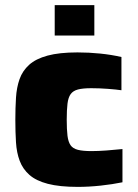

<svg xmlns="http://www.w3.org/2000/svg" viewBox="-20 -723 540 751"><path d="M284 8Q213 8 167 -4Q121 -16 95 -39Q69 -62 57 -94Q45 -126 42.5 -166.5Q40 -207 40 -254Q40 -300 42.5 -340.5Q45 -381 56.5 -413.5Q68 -446 94 -469.5Q120 -493 166 -505.5Q212 -518 283 -518Q328 -518 372 -513.5Q416 -509 455 -500V-370Q435 -373 401.5 -375.5Q368 -378 337 -378Q304 -378 285 -373Q266 -368 256.5 -355Q247 -342 244 -317.5Q241 -293 241 -255Q241 -216 244 -192Q247 -168 256 -155Q265 -142 284.5 -137Q304 -132 338 -132Q364 -132 397.5 -134.5Q431 -137 459 -140V-10Q420 -2 374 3Q328 8 284 8ZM194 -584V-703H349V-584Z"/></svg>

Font: Saira SemiExpanded ExtraBold
Style: Regular
Weight: 800
Width: 6
Designer: Hector Gatti with collaboration of the Omnibus-Type team
Foundry: Omnibus-Type
Version: Version 1.101